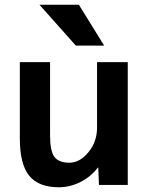

<svg xmlns="http://www.w3.org/2000/svg" viewBox="-20 -783 630 813"><path d="M301 -590 147 -763H314L421 -590ZM192 -520V-210Q192 -143 210.5 -118.5Q229 -94 274 -94Q318 -94 354.5 -138.5Q391 -183 391 -243V-520H521V0H399L396 -73H394Q364 -34 320 -12Q276 10 229 10Q144 10 104 -38.5Q64 -87 64 -197V-520Z"/></svg>

Font: M PLUS 1p
Style: Bold
Weight: 700
Version: Version 1.062